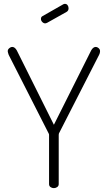

<svg xmlns="http://www.w3.org/2000/svg" viewBox="-20 -974 558 994"><path d="M259 0Q249 0 241.5 -5.5Q234 -11 234 -21V-276Q234 -280 232 -283L25 -690Q23 -696 21.5 -701Q20 -706 20 -709Q20 -716 24 -720.5Q28 -725 33 -728Q38 -731 44 -731Q50 -731 56 -726.5Q62 -722 67 -713L259 -328L452 -713Q457 -722 463 -726.5Q469 -731 475 -731Q481 -731 486 -728Q491 -725 494.5 -720.5Q498 -716 498 -709Q498 -706 497 -701Q496 -696 493 -690L285 -283Q284 -280 284 -276V-21Q284 -11 276 -5.5Q268 0 259 0ZM214 -853Q206 -853 199 -860Q192 -867 192 -876Q192 -887 201 -891L308 -952Q312 -954 316 -954Q325 -954 330 -947Q335 -940 335 -931Q335 -918 324 -912L224 -856Q222 -855 219 -854Q216 -853 214 -853Z"/></svg>

Font: Dosis Light
Style: Regular
Weight: 300
Designer: EdgarTolentino, PabloImpallari, IginoMarini
Foundry: EdgarTolentino, PabloImpallari, IginoMarini
Version: Version 3.001; ttfautohint (v1.8.2)